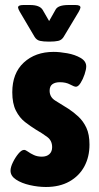

<svg xmlns="http://www.w3.org/2000/svg" viewBox="-20 -738 393 766"><path d="M163 8Q132 8 99 0.5Q66 -7 44 -21.5Q22 -36 22 -57Q22 -71 31.5 -90.5Q41 -110 53.5 -125Q66 -140 76 -140Q82 -140 91.5 -133Q101 -126 115 -119.5Q129 -113 147 -113Q166 -113 177 -123Q188 -133 188 -151Q188 -177 168.5 -191.5Q149 -206 123 -221Q102 -234 80 -251Q58 -268 43.5 -296.5Q29 -325 29 -370Q29 -446 75 -488.5Q121 -531 194 -531Q218 -531 248.5 -525.5Q279 -520 301.5 -507Q324 -494 324 -473Q324 -461 317.5 -441.5Q311 -422 301.5 -407Q292 -392 283 -392Q276 -392 259.5 -401Q243 -410 219 -410Q200 -410 189 -402Q178 -394 178 -376Q178 -350 201.5 -336Q225 -322 253 -304Q273 -291 292.5 -273Q312 -255 324.5 -228.5Q337 -202 337 -161Q337 -112 316.5 -74Q296 -36 257 -14Q218 8 163 8ZM173 -572Q153 -572 139.5 -575Q126 -578 118 -591L59 -691Q56 -696 54 -701Q52 -706 52 -708Q52 -718 73 -718H100Q138 -718 150 -699L176 -654L202 -700Q212 -718 253 -718H281Q301 -718 301 -708Q301 -706 299 -701Q297 -696 294 -691L234 -591Q226 -578 212.5 -575Q199 -572 179 -572Z"/></svg>

Font: Asap Condensed VF Beta
Style: Regular
Weight: 400
Designer: Pablo Cosgaya
Foundry: Omnibus-Type
Version: Version 1.008